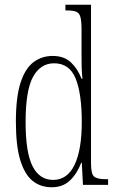

<svg xmlns="http://www.w3.org/2000/svg" viewBox="-20 -780 490 810"><path d="M198 10Q151 10 117.5 -17Q84 -44 65.5 -104.5Q47 -165 47 -267Q47 -370 66.5 -430.5Q86 -491 121 -517.5Q156 -544 202 -544Q250 -544 278.5 -517.5Q307 -491 324 -448H328Q325 -471 324.5 -496Q324 -521 324 -548V-655Q324 -692 319 -709Q314 -726 300.5 -731Q287 -736 261 -736H256V-760H364V-91Q364 -47 376.5 -35.5Q389 -24 427 -24H436V0H330L325 -94H323Q305 -47 275 -18.5Q245 10 198 10ZM204 -21Q264 -21 294.5 -84.5Q325 -148 325 -265Q325 -385 299 -449Q273 -513 208 -513Q151 -513 119.5 -456Q88 -399 88 -265Q88 -136 117.5 -78.5Q147 -21 204 -21Z"/></svg>

Font: Noto Serif Hebrew ExtraCondensed ExtraLight
Style: Regular
Weight: 200
Width: 2
Designer: Monotype Design Team
Foundry: Monotype Imaging Inc.
Version: Version 2.004; ttfautohint (v1.8.4.7-5d5b)